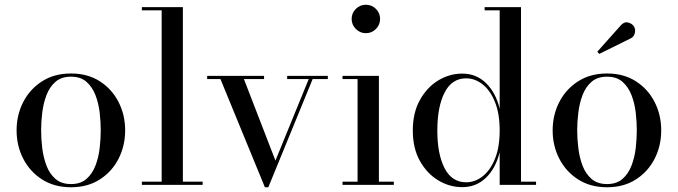

<svg xmlns="http://www.w3.org/2000/svg" viewBox="-20 -780 2860 810"><path d="M50 -230Q50 -295 78 -349.5Q106 -404 157.5 -437Q209 -470 279.5 -470Q350 -470 401.2 -437Q452.5 -404 480.2 -349.5Q508 -295 508 -230Q508 -165 480.2 -110.5Q452.5 -56 401.2 -23Q350 10 279.5 10Q209 10 157.5 -23Q106 -56 78 -110.5Q50 -165 50 -230ZM153.5 -230Q153.5 -195 158.2 -155.5Q163 -116 176 -81.5Q189 -47 214 -25.2Q239 -3.5 279.5 -3.5Q320 -3.5 344.8 -25.2Q369.5 -47 382.8 -81.5Q396 -116 400.5 -155.5Q405 -195 405 -230Q405 -265.5 400.5 -304.8Q396 -344 382.8 -378.5Q369.5 -413 344.8 -434.8Q320 -456.5 279.5 -456.5Q239 -456.5 214 -434.8Q189 -413 176 -378.5Q163 -344 158.2 -304.8Q153.5 -265.5 153.5 -230Z M578.5 -13.5H662V-736.5H578.5V-750H751.5V-13.5H835V0H578.5Z M1142 -102.5 1282.5 -446.5H1191.5V-460H1363V-446.5H1299L1112 10H1097.5L910 -446.5H854V-460H1094V-446.5H1009Z M1463.5 -700Q1463.5 -725 1481.2 -742.5Q1499 -760 1523.5 -760Q1548.5 -760 1566 -742.5Q1583.5 -725 1583.5 -700Q1583.5 -675.5 1566 -657.8Q1548.5 -640 1523.5 -640Q1499 -640 1481.2 -657.8Q1463.5 -675.5 1463.5 -700ZM1425 -13.5H1488.5V-446.5H1425V-460H1578.5V-13.5H1641.5V0H1425Z M2241.5 -13.5V0H2088V-138Q2071.5 -70.5 2030.5 -30.5Q1989.5 9.5 1930 9.5Q1876.5 9.5 1829 -19Q1781.5 -47.5 1751.5 -101Q1721.5 -154.5 1721.5 -229.5Q1721.5 -304.5 1751.5 -358.2Q1781.5 -412 1829 -440.8Q1876.5 -469.5 1930 -469.5Q1989.5 -469.5 2030.5 -429.2Q2071.5 -389 2088 -321.5V-736.5H2024.5V-750H2178V-13.5ZM2088 -229.5Q2088 -300.5 2068.2 -349.5Q2048.5 -398.5 2016.2 -424Q1984 -449.5 1946.5 -449.5Q1886.5 -449.5 1855.8 -389.8Q1825 -330 1825 -229.5Q1825 -129 1855.8 -70Q1886.5 -11 1946.5 -11Q1984 -11 2016.2 -36.2Q2048.5 -61.5 2068.2 -110.2Q2088 -159 2088 -229.5Z M2641.5 -618.5 2508 -552.5 2500 -562 2599 -673Q2613.5 -689.5 2630.8 -684.8Q2648 -680 2655 -667.5Q2662 -655 2658 -639.8Q2654 -624.5 2641.5 -618.5ZM2311.5 -230Q2311.5 -295 2339.5 -349.5Q2367.5 -404 2419 -437Q2470.5 -470 2541 -470Q2611.5 -470 2662.8 -437Q2714 -404 2741.8 -349.5Q2769.5 -295 2769.5 -230Q2769.5 -165 2741.8 -110.5Q2714 -56 2662.8 -23Q2611.5 10 2541 10Q2470.5 10 2419 -23Q2367.5 -56 2339.5 -110.5Q2311.5 -165 2311.5 -230ZM2415 -230Q2415 -195 2419.8 -155.5Q2424.5 -116 2437.5 -81.5Q2450.5 -47 2475.5 -25.2Q2500.5 -3.5 2541 -3.5Q2581.5 -3.5 2606.2 -25.2Q2631 -47 2644.2 -81.5Q2657.5 -116 2662 -155.5Q2666.5 -195 2666.5 -230Q2666.5 -265.5 2662 -304.8Q2657.5 -344 2644.2 -378.5Q2631 -413 2606.2 -434.8Q2581.5 -456.5 2541 -456.5Q2500.5 -456.5 2475.5 -434.8Q2450.5 -413 2437.5 -378.5Q2424.5 -344 2419.8 -304.8Q2415 -265.5 2415 -230Z"/></svg>

Font: Bodoni Moda 16pt
Style: Regular
Weight: 400
Version: Version 2.3